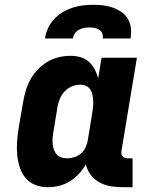

<svg xmlns="http://www.w3.org/2000/svg" viewBox="-20 -770 640 798"><path d="M178 8Q151 8 126.5 -1.5Q102 -11 86 -30.5Q70 -50 62 -75Q54 -100 51.5 -126.5Q49 -153 51 -180.5Q53 -208 57 -235L76 -345Q80 -369 87 -393Q94 -417 106.5 -439.5Q119 -462 137 -481Q155 -500 177 -513Q199 -526 223.5 -532Q248 -538 273 -538Q294 -538 314 -532.5Q334 -527 349 -513.5Q364 -500 373.5 -482Q383 -464 388 -444L402 -530H549L485 -144Q484 -137 484.5 -131Q485 -125 489 -120.5Q493 -116 499 -114Q505 -112 511 -112H531V8H491Q465 8 440 4Q415 0 393.5 -12Q372 -24 357 -43.5Q342 -63 337 -87Q325 -66 308 -47.5Q291 -29 269.5 -16Q248 -3 225 2.5Q202 8 178 8ZM259 -112Q274 -112 289.5 -117Q305 -122 317 -132.5Q329 -143 336 -158Q343 -173 345 -188L363 -298Q365 -311 366.5 -324Q368 -337 367.5 -349.5Q367 -362 364.5 -374.5Q362 -387 356 -397Q350 -407 339 -412.5Q328 -418 315 -418Q297 -418 279.5 -411Q262 -404 249 -390.5Q236 -377 229 -360Q222 -343 219 -326L201 -216Q199 -204 198.5 -191.5Q198 -179 199.5 -167.5Q201 -156 205 -145.5Q209 -135 216.5 -127Q224 -119 235.5 -115.5Q247 -112 259 -112ZM167 -610Q170 -632 179.5 -652.5Q189 -673 204.5 -690Q220 -707 240 -719Q260 -731 281.5 -738Q303 -745 324.5 -747.5Q346 -750 368 -750Q389 -750 410 -747.5Q431 -745 450 -738Q469 -731 485.5 -719.5Q502 -708 512 -690.5Q522 -673 524 -652Q526 -631 523 -610H407Q409 -621 405 -631Q401 -641 392.5 -646.5Q384 -652 373.5 -654Q363 -656 352 -656Q341 -656 330 -654Q319 -652 308.5 -646.5Q298 -641 291 -631Q284 -621 283 -610Z"/></svg>

Font: Iosevka Curly Slab HvEx
Style: Italic
Weight: 900
Width: 7
Italic angle: -9°
Monospace: yes
Designer: Belleve Invis
Foundry: Belleve Invis
Version: Version 11.1.0; ttfautohint (v1.8.3)